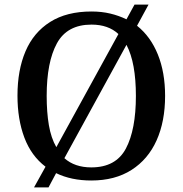

<svg xmlns="http://www.w3.org/2000/svg" viewBox="-20 -775 794 835"><path d="M178 -50Q116 -97 86 -176.5Q56 -256 56 -359Q56 -470 91 -552Q126 -634 198 -679.5Q270 -725 378 -725Q422 -725 459.5 -716Q497 -707 530 -691L565 -755H626L576 -663Q635 -616 666.5 -538Q698 -460 698 -358Q698 -247 661 -164.5Q624 -82 552 -36Q480 10 377 10Q290 10 224 -22L191 40H128ZM495 -627Q451 -668 378 -668Q272 -668 227.5 -586.5Q183 -505 183 -358Q183 -287 192.5 -231Q202 -175 225 -135ZM377 -47Q484 -47 527.5 -129Q571 -211 571 -358Q571 -429 561 -484.5Q551 -540 530 -580L260 -87Q305 -47 377 -47Z"/></svg>

Font: Noto Serif Sinhala Medium
Style: Regular
Weight: 500
Designer: Jelle Bosma - Monotype Design Team
Foundry: Monotype Imaging Inc.
Version: Version 2.007; ttfautohint (v1.8.4.7-5d5b)